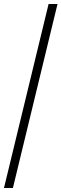

<svg xmlns="http://www.w3.org/2000/svg" viewBox="-20 -828 310 968"><path d="M0 120 225 -808H270L45 120Z"/></svg>

Font: Encode Sans SC Condensed Thin ExtraLight
Style: Regular
Weight: 250
Version: Version 3.002